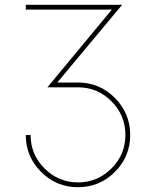

<svg xmlns="http://www.w3.org/2000/svg" viewBox="-20 -770 661 800"><path d="M305 -426.2Q395 -426.2 458.8 -361.9Q522.5 -297.5 522.5 -207.5Q522.5 -117.5 458.8 -53.8Q395 10 305 10Q215 10 151.2 -53.8Q87.5 -117.5 87.5 -207.5H107.5Q107.5 -126.2 165.6 -68.1Q223.8 -10 305 -10Q386.2 -10 444.4 -68.1Q502.5 -126.2 502.5 -207.5Q502.5 -290 444.4 -348.1Q386.2 -406.2 305 -406.2H177.5L445 -728.8L447.5 -730H87.5V-750H488.8L218.8 -426.2Z"/></svg>

Font: Now Thin
Style: Regular
Weight: 250
Designer: Alfredo Marco Pradil
Foundry: Alfredo Marco Pradil
Version: Version 1.002;PS 001.002;hotconv 1.0.88;makeotf.lib2.5.64775